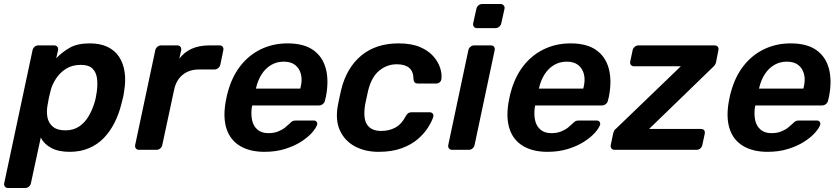

<svg xmlns="http://www.w3.org/2000/svg" viewBox="-52 -746 4178 956"><path d="M-12 190Q-22 190 -27.5 183Q-33 176 -31 166L110 -496Q112 -506 120 -513Q128 -520 138 -520H218Q228 -520 233.5 -513Q239 -506 237 -496L228 -456Q259 -488 296.5 -509Q334 -530 395 -530Q447 -530 483.5 -512.5Q520 -495 541 -463Q562 -431 568.5 -387.5Q575 -344 566 -292Q564 -275 560.5 -260Q557 -245 552 -227Q540 -178 518 -134.5Q496 -91 464.5 -58.5Q433 -26 390.5 -8Q348 10 295 10Q239 10 203 -9.5Q167 -29 151 -61L102 166Q100 176 92 183Q84 190 73 190ZM273 -97Q313 -97 341 -115.5Q369 -134 387.5 -164.5Q406 -195 417 -230Q422 -245 425 -260Q428 -275 430 -290Q435 -326 431 -356Q427 -386 408.5 -404.5Q390 -423 350 -423Q308 -423 277.5 -404Q247 -385 227.5 -355.5Q208 -326 200 -295Q195 -277 191 -257Q187 -237 184 -218Q179 -188 184.5 -160.5Q190 -133 211.5 -115Q233 -97 273 -97Z M640 0Q630 0 624.5 -7Q619 -14 621 -24L721 -495Q723 -506 731.5 -513Q740 -520 750 -520H831Q841 -520 846.5 -513Q852 -506 850 -495L841 -454Q865 -486 902 -503Q939 -520 992 -520H1041Q1052 -520 1057 -513Q1062 -506 1060 -496L1045 -424Q1043 -414 1034.5 -407Q1026 -400 1016 -400H938Q890 -400 857.5 -373.5Q825 -347 815 -299L756 -24Q754 -14 746 -7Q738 0 727 0Z M1265 10Q1192 10 1143.5 -19Q1095 -48 1076.5 -103Q1058 -158 1071 -236Q1073 -246 1076 -261.5Q1079 -277 1082 -286Q1102 -362 1144 -416.5Q1186 -471 1246.5 -500.5Q1307 -530 1380 -530Q1461 -530 1508 -496.5Q1555 -463 1570.5 -403.5Q1586 -344 1571 -266L1566 -245Q1564 -235 1555.5 -228Q1547 -221 1536 -221H1204Q1204 -221 1203.5 -218Q1203 -215 1202 -213Q1197 -178 1203 -148.5Q1209 -119 1229.5 -101Q1250 -83 1284 -83Q1312 -83 1333 -91.5Q1354 -100 1367.5 -111Q1381 -122 1388 -129Q1400 -141 1406 -143.5Q1412 -146 1423 -146H1510Q1519 -146 1524 -140Q1529 -134 1527 -125Q1522 -109 1502 -86Q1482 -63 1448 -41Q1414 -19 1367.5 -4.5Q1321 10 1265 10ZM1222 -305H1443L1444 -308Q1454 -347 1446.5 -376.5Q1439 -406 1417.5 -422.5Q1396 -439 1361 -439Q1326 -439 1298 -422.5Q1270 -406 1251 -376.5Q1232 -347 1223 -308Z M1833 10Q1766 10 1715.5 -17Q1665 -44 1641 -95.5Q1617 -147 1630 -220Q1633 -235 1638 -259.5Q1643 -284 1647 -300Q1674 -409 1747 -469.5Q1820 -530 1933 -530Q1996 -530 2038.5 -512Q2081 -494 2105.5 -466Q2130 -438 2139.5 -408Q2149 -378 2146 -354Q2145 -343 2137.5 -336.5Q2130 -330 2120 -330H2029Q2019 -330 2013.5 -335Q2008 -340 2007 -350Q2007 -390 1985.5 -408Q1964 -426 1924 -426Q1875 -426 1836.5 -394.5Q1798 -363 1781 -295Q1777 -277 1773 -258Q1769 -239 1766 -225Q1755 -156 1776 -125Q1797 -94 1846 -94Q1885 -94 1916 -110.5Q1947 -127 1968 -167Q1974 -178 1980.5 -182.5Q1987 -187 1997 -187H2087Q2097 -187 2102.5 -180.5Q2108 -174 2105 -163Q2098 -141 2079.5 -111.5Q2061 -82 2029 -54Q1997 -26 1948.5 -8Q1900 10 1833 10Z M2199 0Q2189 0 2183.5 -7Q2178 -14 2180 -24L2280 -496Q2282 -506 2290.5 -513Q2299 -520 2309 -520H2392Q2403 -520 2408 -513Q2413 -506 2411 -496L2311 -24Q2309 -14 2301 -7Q2293 0 2282 0ZM2323 -606Q2313 -606 2307.5 -613Q2302 -620 2304 -630L2320 -702Q2322 -712 2330 -719Q2338 -726 2349 -726H2440Q2450 -726 2456 -719Q2462 -712 2460 -702L2444 -630Q2442 -620 2433.5 -613Q2425 -606 2415 -606Z M2674 10Q2601 10 2552.5 -19Q2504 -48 2485.5 -103Q2467 -158 2480 -236Q2482 -246 2485 -261.5Q2488 -277 2491 -286Q2511 -362 2553 -416.5Q2595 -471 2655.5 -500.5Q2716 -530 2789 -530Q2870 -530 2917 -496.5Q2964 -463 2979.5 -403.5Q2995 -344 2980 -266L2975 -245Q2973 -235 2964.5 -228Q2956 -221 2945 -221H2613Q2613 -221 2612.5 -218Q2612 -215 2611 -213Q2606 -178 2612 -148.5Q2618 -119 2638.5 -101Q2659 -83 2693 -83Q2721 -83 2742 -91.5Q2763 -100 2776.5 -111Q2790 -122 2797 -129Q2809 -141 2815 -143.5Q2821 -146 2832 -146H2919Q2928 -146 2933 -140Q2938 -134 2936 -125Q2931 -109 2911 -86Q2891 -63 2857 -41Q2823 -19 2776.5 -4.5Q2730 10 2674 10ZM2631 -305H2852L2853 -308Q2863 -347 2855.5 -376.5Q2848 -406 2826.5 -422.5Q2805 -439 2770 -439Q2735 -439 2707 -422.5Q2679 -406 2660 -376.5Q2641 -347 2632 -308Z M3008 0Q2998 0 2992.5 -7Q2987 -14 2989 -24L3001 -81Q3003 -90 3006.5 -96Q3010 -102 3016 -106L3338 -416H3105Q3095 -416 3089.5 -422.5Q3084 -429 3086 -440L3098 -496Q3100 -506 3108.5 -513Q3117 -520 3127 -520H3506Q3517 -520 3522 -513Q3527 -506 3525 -496L3513 -435Q3510 -422 3498 -412L3180 -104H3438Q3449 -104 3454 -97.5Q3459 -91 3457 -80L3445 -24Q3443 -14 3435 -7Q3427 0 3417 0Z M3770 10Q3697 10 3648.5 -19Q3600 -48 3581.5 -103Q3563 -158 3576 -236Q3578 -246 3581 -261.5Q3584 -277 3587 -286Q3607 -362 3649 -416.5Q3691 -471 3751.5 -500.5Q3812 -530 3885 -530Q3966 -530 4013 -496.5Q4060 -463 4075.5 -403.5Q4091 -344 4076 -266L4071 -245Q4069 -235 4060.5 -228Q4052 -221 4041 -221H3709Q3709 -221 3708.5 -218Q3708 -215 3707 -213Q3702 -178 3708 -148.5Q3714 -119 3734.5 -101Q3755 -83 3789 -83Q3817 -83 3838 -91.5Q3859 -100 3872.5 -111Q3886 -122 3893 -129Q3905 -141 3911 -143.5Q3917 -146 3928 -146H4015Q4024 -146 4029 -140Q4034 -134 4032 -125Q4027 -109 4007 -86Q3987 -63 3953 -41Q3919 -19 3872.5 -4.5Q3826 10 3770 10ZM3727 -305H3948L3949 -308Q3959 -347 3951.5 -376.5Q3944 -406 3922.5 -422.5Q3901 -439 3866 -439Q3831 -439 3803 -422.5Q3775 -406 3756 -376.5Q3737 -347 3728 -308Z"/></svg>

Font: Rubik Medium
Style: Italic
Weight: 500
Italic angle: -12°
Designer: Hubert and Fischer
Foundry: Hubert and Fischer
Version: Version 2.300;gftools[0.9.30]